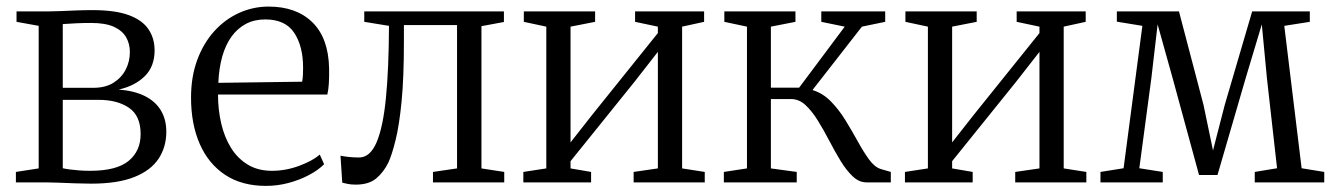

<svg xmlns="http://www.w3.org/2000/svg" viewBox="-20 -568 4162 598"><path d="M264 4Q242 4 214.5 3Q187 2 162.5 1Q138 0 123.5 0H29.5V-32.5L100.5 -43.5V-487.5L31.5 -500V-532.5H131.5Q147.5 -532.5 170 -533.5Q192.5 -534.5 218 -535.5Q243.5 -536.5 268 -536.5Q338.5 -536.5 380.8 -521Q423 -505.5 442.2 -477.2Q461.5 -449 461.5 -411Q461.5 -361 431 -330.8Q400.5 -300.5 349.5 -289Q397.5 -285.5 430.8 -269Q464 -252.5 481 -224.2Q498 -196 498 -158Q498 -110 473.8 -73.5Q449.5 -37 398 -16.5Q346.5 4 264 4ZM260.5 -36Q343 -36 380.5 -66.8Q418 -97.5 418 -150.5Q418 -207.5 381.8 -232.2Q345.5 -257 287.5 -257H175.5V-44Q184 -42 197.5 -40.2Q211 -38.5 227.2 -37.2Q243.5 -36 260.5 -36ZM175.5 -294.5H270.5Q308.5 -294.5 333.8 -310.5Q359 -326.5 371.8 -351.8Q384.5 -377 384.5 -406Q384.5 -431.5 372.8 -452Q361 -472.5 334.8 -484.5Q308.5 -496.5 264 -496.5Q241 -496.5 217.8 -495.5Q194.5 -494.5 175.5 -493Z M808.5 11Q733.5 11 681.5 -23.2Q629.5 -57.5 602.2 -119.5Q575 -181.5 575 -264Q575 -329.5 594.5 -381.8Q614 -434 647.5 -471Q681 -508 724.8 -527.8Q768.5 -547.5 816.5 -547.5Q903 -547.5 953 -498.5Q1003 -449.5 1005 -355.5Q1005.5 -327 1004.2 -307.8Q1003 -288.5 999.5 -273.5H659Q659 -226.5 669 -183.5Q679 -140.5 699.5 -107.5Q720 -74.5 751.8 -55.2Q783.5 -36 827 -36Q870 -36 911.8 -51.5Q953.5 -67 976 -86.5L989.5 -56.5Q971 -38 942.2 -22.8Q913.5 -7.5 878.8 1.8Q844 11 808.5 11ZM660 -310 921 -313.5Q923 -323 923.5 -335.2Q924 -347.5 924 -357Q924 -424.5 896.2 -466Q868.5 -507.5 806 -507.5Q772.5 -507.5 746.2 -493.8Q720 -480 701.2 -454.2Q682.5 -428.5 672.2 -392Q662 -355.5 660 -310Z M1088 7Q1074.5 7 1063.8 5Q1053 3 1046 1L1040.5 -83Q1050.5 -81 1066 -79.2Q1081.5 -77.5 1098.5 -77.5Q1132.5 -77.5 1152.8 -124.5Q1173 -171.5 1182 -262.8Q1191 -354 1191.5 -487.5L1114.5 -500V-532.5H1549.5V-499.5L1479.5 -486.5V-43.5L1550.5 -32.5V0H1328.5V-32.5L1403.5 -43.5V-490H1238V-436.5Q1238 -326.5 1230.8 -252.2Q1223.5 -178 1212.2 -132.2Q1201 -86.5 1189.5 -61.5Q1175 -32 1152 -12.5Q1129 7 1088 7Z M1610 0V-32.5L1681.5 -43.5V-485L1611.5 -500V-532.5H1833.5V-500L1757 -485V-124.5L1824.5 -210.5L2029 -465V-485L1958 -500V-532.5H2173V-500L2104.5 -485V-43.5L2175 -32.5V0H1953.5V-32.5L2029 -43.5V-406.5L1956 -313L1757 -66V-43.5L1821 -32.5V0Z M2234.5 0V-32.5L2306.5 -43.5V-485L2236 -500V-532.5H2457.5V-500L2381 -485V-295H2469L2611 -485L2538 -500V-532.5H2737V-500L2664.5 -485L2510.5 -287.5Q2542.5 -278 2567.8 -252.2Q2593 -226.5 2613.2 -193.5Q2633.5 -160.5 2651.5 -127.8Q2669.5 -95 2686.8 -71.2Q2704 -47.5 2723.5 -41.5L2754.5 -32.5V0H2678.5Q2655.5 0 2635.8 -18.8Q2616 -37.5 2598 -67Q2580 -96.5 2562.8 -129.8Q2545.5 -163 2527.2 -192.5Q2509 -222 2488.8 -240.8Q2468.5 -259.5 2444 -259.5H2381V-43.5L2461.5 -32.5V0Z M2798.5 0V-32.5L2870 -43.5V-485L2800 -500V-532.5H3022V-500L2945.5 -485V-124.5L3013 -210.5L3217.5 -465V-485L3146.5 -500V-532.5H3361.5V-500L3293 -485V-43.5L3363.5 -32.5V0H3142V-32.5L3217.5 -43.5V-406.5L3144.5 -313L2945.5 -66V-43.5L3009.5 -32.5V0Z M3407.5 0V-32.5L3479.5 -44L3538 -487.5L3458.5 -500.5V-532.5H3652L3728.5 -241L3758 -99.5L3794.5 -241L3880 -532.5H4059.5V-500L3980 -487.5L4034 -44L4104.5 -32.5V0H3888V-32.5L3957.5 -44L3926 -324L3910 -492L3860 -325.5L3772 -23H3714.5L3632 -325.5L3585.5 -492L3566 -324.5L3528.5 -44L3601.5 -32.5V0Z"/></svg>

Font: Merriweather 72pt Light
Style: Regular
Weight: 300
Version: Version 2.100